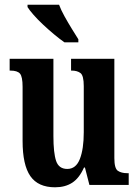

<svg xmlns="http://www.w3.org/2000/svg" viewBox="-20 -786 589 816"><path d="M214 10Q142 10 109 -37.5Q76 -85 76 -187V-417Q76 -460 65 -473Q54 -486 24 -486H21V-536H207V-208Q207 -136 218.5 -102Q230 -68 266 -68Q303 -68 319.5 -110.5Q336 -153 336 -224V-420Q336 -465 322 -475.5Q308 -486 285 -486H282V-536H466V-114Q466 -70 481 -60Q496 -50 520 -50H527V0H360L341 -74H337Q317 -29 287 -9.5Q257 10 214 10ZM254 -606Q234 -620 210.5 -639.5Q187 -659 163.5 -681Q140 -703 122.5 -723Q105 -743 97 -756V-766H231Q239 -744 254 -717Q269 -690 285 -664Q301 -638 313 -619V-606Z"/></svg>

Font: Noto Serif ExtraCondensed
Style: Bold
Weight: 700
Width: 2
Designer: Monotype Design Team
Foundry: Monotype Imaging Inc.
Version: Version 2.014; ttfautohint (v1.8.4.7-5d5b)